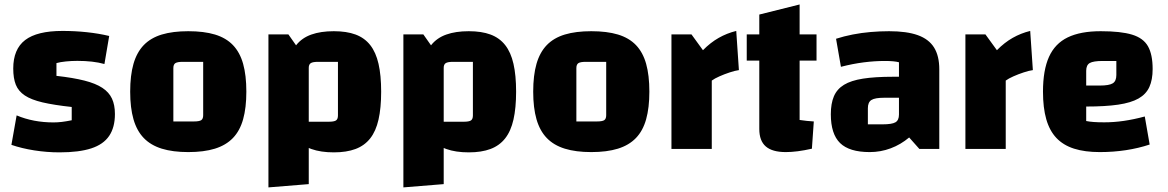

<svg xmlns="http://www.w3.org/2000/svg" viewBox="-20 -650 5098 838"><path d="M37.8 -350.8Q37.8 -435.4 89.8 -475.2Q141.9 -515 252.6 -515Q306.7 -515 358.6 -509.5Q410.5 -504 456.6 -493L435.8 -370.6Q410.8 -377.6 381.1 -381Q351.4 -384.3 317.6 -384.3Q292.4 -384.3 267.5 -381.8Q242.5 -379.3 226.4 -374.6V-318.9Q299.7 -310.7 348.7 -298.2Q397.8 -285.7 426.8 -266.5Q455.8 -247.4 468.7 -219.6Q481.6 -191.9 481.6 -152.4Q481.6 -94.1 456.5 -57Q431.5 -19.8 378.3 -2.4Q325 15 239.7 15Q185 15 129.8 6.4Q74.5 -2.3 29.8 -17.8L52.6 -146.4Q125.1 -115.7 213.6 -115.7Q230.7 -115.7 249.8 -117.9Q268.8 -120.2 293 -125.1V-183.1Q215.4 -191.5 165.8 -203.1Q116.1 -214.8 88.2 -233.4Q60.3 -252 49 -280.3Q37.8 -308.6 37.8 -350.8Z M801.7 13.8Q734.4 13.8 686.2 -1.1Q638 -16 607.5 -47.6Q577.1 -79.1 562.6 -129.4Q548.2 -179.6 548.2 -250Q548.2 -321.2 562.6 -371.4Q577.1 -421.6 607.5 -453.2Q638 -484.7 686.2 -499.3Q734.4 -513.8 801.7 -513.8Q870 -513.8 918.2 -499.3Q966.4 -484.7 996.7 -453.2Q1027 -421.6 1041.1 -371.5Q1055.2 -321.4 1055.2 -250Q1055.2 -179.6 1041.1 -129.4Q1027 -79.1 996.6 -47.6Q966.1 -16 917.9 -1.1Q869.7 13.8 801.7 13.8ZM736.6 -119.9H825.6Q850.1 -119.9 858.4 -125.6Q866.8 -131.4 866.8 -147.2V-380.1H777.7Q754.3 -380.1 745.4 -374.4Q736.6 -368.6 736.6 -352.8Z M1437 15Q1379.8 15 1338.9 0.3Q1298 -14.4 1273.1 -45.8Q1248.2 -77.2 1236.4 -127.7Q1224.6 -178.2 1224.6 -250Q1224.6 -321.6 1236.4 -371.8Q1248.2 -422.1 1273.1 -453.4Q1298 -484.7 1338.9 -499.2Q1379.8 -513.8 1437 -513.8Q1492.7 -513.8 1531.9 -499.3Q1571.1 -484.7 1595.9 -453.2Q1620.7 -421.6 1632.1 -371.5Q1643.6 -321.4 1643.6 -250Q1643.6 -178.6 1632.1 -128.1Q1620.7 -77.6 1595.8 -46Q1570.8 -14.3 1531.7 0.3Q1492.5 15 1437 15ZM1327.6 -118.7H1414.3Q1438.2 -118.7 1446.6 -124.4Q1455 -130.2 1455 -146V-380.1H1368.3Q1345.3 -380.1 1336.5 -374.5Q1327.6 -368.8 1327.6 -354ZM1151.6 167.9V-500H1238.6L1327.6 -373.4V153.6Z M2026 15Q1968.8 15 1927.9 0.3Q1887 -14.4 1862.1 -45.8Q1837.2 -77.2 1825.4 -127.7Q1813.6 -178.2 1813.6 -250Q1813.6 -321.6 1825.4 -371.8Q1837.2 -422.1 1862.1 -453.4Q1887 -484.7 1927.9 -499.2Q1968.8 -513.8 2026 -513.8Q2081.7 -513.8 2120.9 -499.3Q2160.1 -484.7 2184.9 -453.2Q2209.7 -421.6 2221.1 -371.5Q2232.6 -321.4 2232.6 -250Q2232.6 -178.6 2221.1 -128.1Q2209.7 -77.6 2184.8 -46Q2159.8 -14.3 2120.7 0.3Q2081.5 15 2026 15ZM1916.6 -118.7H2003.3Q2027.2 -118.7 2035.6 -124.4Q2044 -130.2 2044 -146V-380.1H1957.3Q1934.3 -380.1 1925.5 -374.5Q1916.6 -368.8 1916.6 -354ZM1740.6 167.9V-500H1827.6L1916.6 -373.4V153.6Z M2560.7 13.8Q2493.4 13.8 2445.2 -1.1Q2397 -16 2366.5 -47.6Q2336.1 -79.1 2321.6 -129.4Q2307.2 -179.6 2307.2 -250Q2307.2 -321.2 2321.6 -371.4Q2336.1 -421.6 2366.5 -453.2Q2397 -484.7 2445.2 -499.3Q2493.4 -513.8 2560.7 -513.8Q2629 -513.8 2677.2 -499.3Q2725.4 -484.7 2755.7 -453.2Q2786 -421.6 2800.1 -371.5Q2814.2 -321.4 2814.2 -250Q2814.2 -179.6 2800.1 -129.4Q2786 -79.1 2755.6 -47.6Q2725.1 -16 2676.9 -1.1Q2628.7 13.8 2560.7 13.8ZM2495.6 -119.9H2584.6Q2609.1 -119.9 2617.4 -125.6Q2625.8 -131.4 2625.8 -147.2V-380.1H2536.7Q2513.3 -380.1 2504.4 -374.4Q2495.6 -368.6 2495.6 -352.8Z M2997.9 -500 3048.1 -430.9Q3080.9 -464.3 3116.7 -484.6Q3152.5 -505 3193.4 -515L3205 -344Q3188.5 -341.8 3164.9 -334Q3141.3 -326.2 3120.2 -316.8Q3099 -307.5 3086.6 -298.3V0H2910.6V-500Z M3409.8 13.8Q3350.8 13.8 3322.4 -10.8Q3294 -35.4 3294 -87V-586.5L3470 -630.5V-126.4Q3486.3 -123.9 3501.1 -122.4Q3516 -120.9 3531.9 -119.9L3523.6 -1Q3490.3 6.5 3461.9 10.2Q3433.4 13.8 3409.8 13.8ZM3239.2 -385.4V-500H3543.8V-385.4Z M3775.9 13.8Q3687.1 13.8 3646.6 -25.6Q3606.2 -65.1 3606.2 -151.4Q3606.2 -198.1 3619.6 -229.6Q3633 -261.1 3663.7 -279.9Q3694.3 -298.6 3746.6 -306.8Q3798.9 -315 3877.2 -315H3933.6V-223.4H3839.8Q3798.8 -223.4 3783.4 -213.6Q3767.9 -203.9 3767.9 -177.5V-107.3H3832Q3872.9 -107.3 3888.2 -116.2Q3903.6 -125.2 3903.6 -150.1V-378.2Q3883.3 -383.9 3841.4 -383.9Q3797.8 -383.9 3750.2 -377.9Q3702.7 -371.9 3650.3 -358.4L3629 -480.8Q3663.8 -492 3701.8 -499.4Q3739.7 -506.8 3780.1 -510.3Q3820.6 -513.8 3860.6 -513.8Q3937.8 -513.8 3985.9 -496.5Q4034 -479.2 4056.8 -442.6Q4079.6 -406 4079.6 -347.2V0H3992.6L3948.1 -50Q3911.3 -19 3867.4 -2.6Q3823.6 13.8 3775.9 13.8Z M4280.9 -500 4331.1 -430.9Q4363.9 -464.3 4399.7 -484.6Q4435.5 -505 4476.4 -515L4488 -344Q4471.5 -341.8 4447.9 -334Q4424.3 -326.2 4403.2 -316.8Q4382 -307.5 4369.6 -298.3V0H4193.6V-500Z M4780.2 13.8Q4714.8 13.8 4667.7 -1.2Q4620.6 -16.3 4590.7 -47.9Q4560.8 -79.6 4546.5 -129.7Q4532.2 -179.8 4532.2 -250Q4532.2 -343.7 4558.4 -401.8Q4584.6 -460 4640.3 -486.9Q4695.9 -513.8 4784.2 -513.8Q4871.6 -513.8 4920.8 -498.9Q4970 -484 4990.4 -448.1Q5010.8 -412.2 5010.8 -348.6Q5010.8 -301.9 4996.5 -270.4Q4982.2 -238.9 4949.2 -220.1Q4916.2 -201.4 4860.3 -193.2Q4804.3 -185 4720.8 -185H4690.8V-276.6H4779.8Q4821.2 -276.6 4836.8 -286.4Q4852.4 -296.1 4852.4 -322.5V-383.9H4793.2Q4752 -383.9 4736.4 -375Q4720.8 -366 4720.8 -341.1V-121.8Q4735.2 -118.8 4753.7 -117.5Q4772.3 -116.1 4799.7 -116.1Q4842 -116.1 4885.1 -122.4Q4928.3 -128.6 4976.5 -141.6L4997.8 -19.2Q4949.4 -3 4894.2 5.4Q4838.9 13.8 4780.2 13.8Z"/></svg>

Font: Changa
Style: Regular
Weight: 400
Designer: Eduardo Rodriguez Tunni
Foundry: Eduardo Rodriguez Tunni
Version: Version 3.003